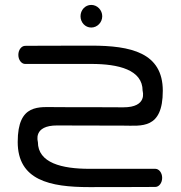

<svg xmlns="http://www.w3.org/2000/svg" viewBox="-20 -765 738 785"><path d="M214 -326.9C140.5 -326.9 52.4 -343.6 52.4 -184.5C52.4 -28.3 183.5 0 345 0C506.5 0 615 -0.7 615 -0.7C630 -0.7 643 -16.9 643 -37.8C643 -58.7 630 -74.8 615 -74.8C615 -74.8 456.5 -74.8 345 -74.8C233.5 -74.8 134.9 -98.6 134.9 -184.5C134.9 -186.4 113.5 -252.3 214 -252.1C214.5 -252.3 322.5 -251.4 484 -251.4C557.5 -251.4 645.6 -234.8 645.6 -393.9C645.6 -550 514.5 -578.4 353 -578.4C191.5 -578.4 83 -577.6 83 -577.6C68 -577.6 55 -561.5 55 -540.6C55 -519.7 68 -503.5 83 -503.5C83 -503.5 241.5 -503.6 353 -503.6C464.5 -503.6 563.1 -479.8 563.1 -393.9C563.1 -392 584.5 -326 484 -326.2C484 -326.2 375.5 -326.9 214 -326.9ZM309.2 -698.6C309.2 -673.6 328 -652.4 353 -652.4C378 -652.4 398 -673.6 398 -698.6C398 -723.6 378 -744.9 353 -744.9C328 -744.9 309.2 -723.6 309.2 -698.6Z"/></svg>

Font: Hi.
Style: Regular
Weight: 400
Designer: Mew Too, Robert Jablonski
Foundry: Cannot Into Space Fonts
Version: Version 1.996